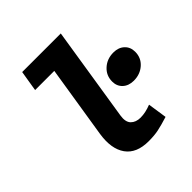

<svg xmlns="http://www.w3.org/2000/svg" viewBox="-196 -866 1020 1020"><g transform="rotate(-45 314.0 -355.5)"><path d="M342.8 12.2Q251.5 12.2 211.7 -43.7Q171.9 -99.6 187 -198.2L252 -606.9H107.9L127 -723.1H417L333 -190.9Q326.2 -147 345.9 -127Q365.7 -106.9 400.9 -106.9Q438 -106.9 481 -124L497.1 -16.1Q448.7 -1 417 5.6Q385.3 12.2 342.8 12.2ZM514.2 -271Q476.1 -271 452.6 -292.7Q429.2 -314.5 429.2 -349.1Q429.2 -394.5 462.2 -424.3Q495.1 -454.1 543 -454.1Q581.1 -454.1 604.5 -432.1Q627.9 -410.2 627.9 -375Q627.9 -329.6 595 -300.3Q562 -271 514.2 -271Z"/></g></svg>

Font: Office Code Pro D Bold Italic
Style: Regular
Weight: 700
Italic angle: -9°
Designer: Nathan Rutzky & Paul D. Hunt
Foundry: Adobe Systems Incorporated
Version: Version 1.004;PS 001.004;hotconv 1.0.70;makeotf.lib2.5.58329